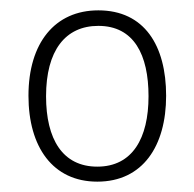

<svg xmlns="http://www.w3.org/2000/svg" viewBox="-20 -744 374 371"><path d="M301 -559C301 -656 259 -724 170 -724C86 -724 35 -661 35 -559C35 -460 82 -393 168 -393C256 -393 301 -462 301 -559ZM69 -558C69 -646 106 -694 170 -694C239 -694 267 -638 267 -558C267 -477 236 -422 168 -422C101 -422 69 -475 69 -558Z"/></svg>

Font: Noto Sans Devanagari UI SemiCondensed ExtraLight
Style: Regular
Weight: 200
Width: 4
Designer: Jelle Bosma - Monotype Design Team
Foundry: Monotype Imaging Inc.
Version: Version 2.004